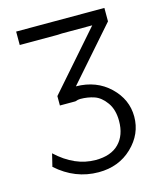

<svg xmlns="http://www.w3.org/2000/svg" viewBox="-101 -544 651 790"><g transform="rotate(-15 225.0 -148.5)"><path d="M43 104 56.2 49.8Q134.3 123 223.1 123Q288.1 123 322.5 88.1Q356.9 53.2 356.9 -7.8Q356.9 -55.7 335 -86.4Q313 -117.2 285.4 -126.7Q257.8 -136.2 225.1 -136.2Q216.3 -136.2 204.1 -131.8H138.2V-171.9L352.1 -416H223.1L201.2 -415H43V-472.2H418.9V-415L222.2 -190.9Q309.1 -189.9 365.5 -136Q421.9 -82 421.9 -8.8Q421.9 65.4 365 120.1Q308.1 174.8 222.2 174.8Q122.1 174.8 43 104Z"/></g></svg>

Font: CMU Bright
Style: Roman
Weight: 500
Version: Version 0.7.0